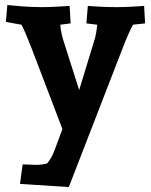

<svg xmlns="http://www.w3.org/2000/svg" viewBox="-20 -523 611 778"><path d="M374 -422.9 330.1 -428.2 335.9 -499Q344.7 -498 379.4 -496.1Q414.1 -494.1 455.1 -494.1Q482.9 -494.1 518.1 -496.1Q553.2 -498 564 -499L567.9 -428.2L519 -422.9Q511.2 -409.7 498 -379.4Q484.9 -349.1 477.1 -328.1L258.8 234.9L61 222.2L71.8 143.1L127 145Q150.9 145 170.9 139.2Q189.9 117.2 202.1 83L232.9 0L108.9 -325.2Q80.1 -399.4 66.9 -422.9L3.9 -434.1L9.8 -502.9Q22.9 -501 65.4 -497.6Q107.9 -494.1 148.9 -494.1Q176.8 -494.1 213.9 -496.1Q251 -498 262.2 -499L266.1 -428.2L224.1 -422.9Q225.1 -407.7 229.5 -387.5Q233.9 -367.2 237.8 -356L300.8 -158.2L361.8 -357.9Q366.2 -370.1 369.6 -390.1Q373 -410.2 374 -422.9Z"/></svg>

Font: Sura
Style: Bold
Weight: 700
Designer: Carolina Giovagnoli
Foundry: Huerta Tipografica
Version: Version 1.002;PS 001.002;hotconv 1.0.70;makeotf.lib2.5.58329